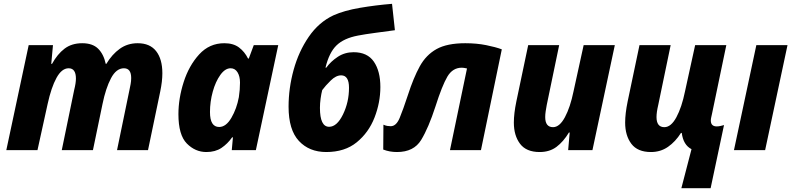

<svg xmlns="http://www.w3.org/2000/svg" viewBox="-20 -785 4142 1004"><path d="M13 0H176L229 -241Q248 -328 275.5 -378Q303 -428 339 -428Q377 -428 377 -374Q377 -351 368 -315L303 0H466L516 -241Q533 -324 560.5 -376Q588 -428 628 -428Q666 -428 666 -377Q666 -361 663 -345Q660 -329 657 -315L592 0H754L818 -307Q829 -360 829 -402Q829 -476 796.5 -517.5Q764 -559 700 -559Q647 -559 606.5 -530Q566 -501 536 -451H533Q522 -502 493 -530.5Q464 -559 410 -559Q355 -559 317.5 -530.5Q280 -502 252 -451H248L257 -549H130Z M1126 -121Q1078 -121 1078 -199Q1078 -253 1092.5 -305.5Q1107 -358 1132 -393Q1157 -428 1186 -428Q1209 -428 1222 -407Q1235 -386 1235 -353Q1235 -316 1229 -277Q1218 -217 1190 -169Q1162 -121 1126 -121ZM1059 10Q1106 10 1138 -11.5Q1170 -33 1194 -67H1198L1192 0H1318L1435 -549H1307L1281 -479H1277Q1259 -515 1229.5 -537Q1200 -559 1153 -559Q1075 -559 1021.5 -500.5Q968 -442 940.5 -356Q913 -270 913 -188Q913 -79 957 -34.5Q1001 10 1059 10Z M1686 10Q1783 10 1845.5 -41Q1908 -92 1938.5 -170.5Q1969 -249 1969 -330Q1969 -413 1935 -462.5Q1901 -512 1829 -512Q1783 -512 1746.5 -488Q1710 -464 1686 -431H1682Q1701 -510 1739.5 -547.5Q1778 -585 1852 -599Q1888 -606 1944.5 -613.5Q2001 -621 2045 -627L2030 -765Q1944 -758 1862 -744Q1780 -730 1724 -705Q1647 -669 1594.5 -592.5Q1542 -516 1515.5 -420Q1489 -324 1489 -227Q1489 -106 1543 -48Q1597 10 1686 10ZM1701 -122Q1653 -122 1653 -221Q1653 -244 1656.5 -269.5Q1660 -295 1665 -314Q1682 -337 1709.5 -364Q1737 -391 1764 -391Q1805 -391 1805 -326Q1805 -251 1773.5 -186.5Q1742 -122 1701 -122Z M2056 10Q2144 10 2182.5 -53.5Q2221 -117 2257 -228Q2292 -338 2319.5 -384.5Q2347 -431 2395 -431Q2404 -431 2422 -427L2333 0H2495L2604 -527Q2572 -539 2522 -549Q2472 -559 2413 -559Q2318 -559 2263 -528.5Q2208 -498 2175 -438Q2142 -378 2113 -288Q2088 -212 2070 -168.5Q2052 -125 2023 -125Q2015 -125 2005.5 -126.5Q1996 -128 1985 -133L1984 -3Q2017 10 2056 10Z M2802 10Q2854 10 2890 -17Q2926 -44 2955 -92H2959L2951 0H3078L3195 -549H3032L2979 -307Q2962 -224 2934 -172Q2906 -120 2872 -120Q2831 -120 2831 -173Q2831 -187 2833.5 -203.5Q2836 -220 2839 -236L2904 -549H2742L2680 -254Q2667 -191 2667 -144Q2667 -76 2699.5 -33Q2732 10 2802 10Z M3543 199H3696L3766 -131Q3759 -129 3748.5 -126.5Q3738 -124 3728 -124Q3697 -124 3697 -155Q3697 -162 3699 -171Q3701 -180 3703 -189L3778 -549H3615L3562 -307Q3545 -224 3517 -172Q3489 -120 3454 -120Q3413 -120 3413 -173Q3413 -198 3422 -236L3487 -549H3324L3262 -254Q3249 -191 3249 -144Q3249 -76 3281.5 -33Q3314 10 3384 10Q3434 10 3473 -17Q3512 -44 3541 -90H3545Q3553 -27 3596 -5Z M3818 0 3935 -549H4098L3981 0Z"/></svg>

Font: Noto Sans Display Extra
Style: Italic
Weight: 800
Italic angle: -12°
Designer: Monotype Design Team
Foundry: Monotype Imaging Inc.
Version: Version 1.900